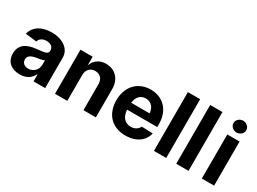

<svg xmlns="http://www.w3.org/2000/svg" viewBox="-41 -1403 2756 2059"><g transform="rotate(30 1337.5 -374.0)"><path d="M210 10C284 10 341 -21 373 -85H377V0H521V-378C521 -479 428 -553 286 -553C150 -553 69 -487 50 -401L189 -385C199 -425 236 -446 283 -446C335 -446 368 -420 368 -378V-369C368 -334 325 -326 237 -318C112 -307 35 -259 35 -149C35 -43 109 10 210 10ZM179 -158C179 -197 206 -223 275 -234C314 -239 348 -246 370 -257V-202C370 -134 317 -89 258 -89C212 -89 179 -115 179 -158Z M795 -321C795 -386 836 -428 896 -428C958 -428 995 -386 995 -322V0H1149V-352C1149 -470 1073 -553 959 -553C880 -553 822 -512 797 -446H794V-546H643V0H795Z M1518 11C1657 11 1744 -61 1763 -156L1625 -160C1611 -128 1575 -99 1521 -99C1446 -99 1400 -158 1398 -239H1771V-275C1771 -445 1666 -553 1512 -553C1353 -553 1247 -438 1247 -271C1247 -99 1350 11 1518 11ZM1399 -325C1406 -398 1448 -444 1513 -444C1578 -444 1621 -397 1627 -325Z M2020 -728H1868V0H2020Z M2296 -728H2144V0H2296Z M2461 0H2613V-546H2461ZM2457 -686C2457 -646 2493 -613 2536 -613C2579 -613 2615 -646 2615 -686C2615 -726 2579 -759 2536 -759C2493 -759 2457 -726 2457 -686Z"/></g></svg>

Font: Wafeq
Style: Bold
Weight: 700
Designer: Rasmus Andersson & Azza Alameddine
Foundry: Google & TypeTogether
Version: Version 3.000;FEAKit 1.0